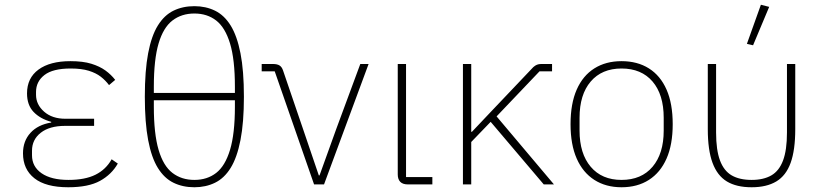

<svg xmlns="http://www.w3.org/2000/svg" viewBox="-20 -778 3466 810"><path d="M451 -106 477 -88Q451 -42 402 -15Q353 12 268 12Q173 12 125 -26Q77 -64 77 -131Q77 -183 108.5 -217.5Q140 -252 196 -261V-264Q149 -277 121.5 -306Q94 -335 94 -384Q94 -449 142.5 -484.5Q191 -520 277 -520Q330 -520 365.5 -509Q401 -498 425 -480.5Q449 -463 466 -441L440 -419Q425 -439 405 -454.5Q385 -470 354.5 -479.5Q324 -489 278 -489Q203 -489 167.5 -461.5Q132 -434 132 -390V-378Q132 -337 166 -307Q200 -277 256 -277H377V-247H255Q189 -247 152 -218Q115 -189 115 -142V-123Q115 -75 155.5 -47Q196 -19 269 -19Q339 -19 383 -41Q427 -63 451 -106Z M629 -412V-386H971V-412Q971 -527 950.5 -594.5Q930 -662 892 -691.5Q854 -721 800 -721Q746 -721 707.5 -691.5Q669 -662 649 -594.5Q629 -527 629 -412ZM800 -752Q848 -752 887 -733Q926 -714 953 -670.5Q980 -627 994.5 -553.5Q1009 -480 1009 -370Q1009 -261 994.5 -187Q980 -113 953 -69.5Q926 -26 887 -7Q848 12 800 12Q751 12 712 -7Q673 -26 646 -69.5Q619 -113 605 -187Q591 -261 591 -370Q591 -480 605 -553.5Q619 -627 646 -670.5Q673 -714 712 -733Q751 -752 800 -752ZM800 -19Q854 -19 892 -48.5Q930 -78 950.5 -146Q971 -214 971 -328V-355H629V-328Q629 -214 649 -146Q669 -78 707.5 -48.5Q746 -19 800 -19Z M1347 0H1305L1139 -477H1084V-508H1132Q1149 -508 1159 -502Q1169 -496 1174 -481L1258 -235L1325 -38H1328L1399 -235L1500 -508H1535Z M1804 -31V0H1701Q1679 0 1668.5 -11Q1658 -22 1658 -42V-508H1693V-31Z M2274 0 2050 -264 1968 -179V0H1933V-508H1968V-222H1971L2041 -296L2230 -495Q2238 -502 2245.5 -505Q2253 -508 2263 -508H2309V-477H2256L2075 -287L2317 0Z M2602 12Q2536 12 2487.5 -19Q2439 -50 2413 -109Q2387 -168 2387 -254Q2387 -341 2413 -400Q2439 -459 2487.5 -489.5Q2536 -520 2602 -520Q2669 -520 2717.5 -489.5Q2766 -459 2792 -400Q2818 -341 2818 -254Q2818 -168 2792 -109Q2766 -50 2717.5 -19Q2669 12 2602 12ZM2602 -19Q2686 -19 2733 -74.5Q2780 -130 2780 -227V-281Q2780 -379 2733 -434Q2686 -489 2602 -489Q2519 -489 2472 -434Q2425 -379 2425 -281V-227Q2425 -130 2472 -74.5Q2519 -19 2602 -19Z M3001 -508V-219Q3001 -145 3017.5 -101Q3034 -57 3067 -38Q3100 -19 3151 -19Q3201 -19 3234 -38Q3267 -57 3283.5 -101Q3300 -145 3300 -219V-508H3335V-233Q3335 -145 3315.5 -91Q3296 -37 3255 -12.5Q3214 12 3151 12Q3087 12 3046.5 -12.5Q3006 -37 2986 -91Q2966 -145 2966 -233V-508ZM3225 -749 3157 -587 3131 -593 3190 -758Z"/></svg>

Font: IBM Plex Sans ExtraLight
Style: Regular
Weight: 250
Designer: Mike Abbink, Paul van der Laan, Pieter van Rosmalen
Foundry: Bold Monday
Version: Version 3.201